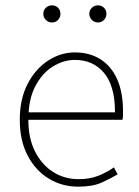

<svg xmlns="http://www.w3.org/2000/svg" viewBox="-20 -686 518 718"><path d="M272 12Q212 12 162.5 -18Q113 -48 83.5 -104Q54 -160 54 -238Q54 -316 83.5 -372.5Q113 -429 160 -459.5Q207 -490 260 -490Q315 -490 355.5 -464.5Q396 -439 418 -390Q440 -341 440 -270Q440 -263 440 -255Q440 -247 438 -238H76V-266H410Q410 -365 369 -413.5Q328 -462 260 -462Q218 -462 178 -437.5Q138 -413 112 -363.5Q86 -314 86 -238Q86 -169 111 -119.5Q136 -70 178.5 -43Q221 -16 274 -16Q315 -16 347 -28.5Q379 -41 406 -60L420 -34Q393 -18 359.5 -3Q326 12 272 12ZM346 -602Q333 -602 323.5 -611.5Q314 -621 314 -634Q314 -648 323.5 -657Q333 -666 346 -666Q360 -666 369 -657Q378 -648 378 -634Q378 -621 369 -611.5Q360 -602 346 -602ZM174 -602Q161 -602 151.5 -611.5Q142 -621 142 -634Q142 -648 151.5 -657Q161 -666 174 -666Q188 -666 197 -657Q206 -648 206 -634Q206 -621 197 -611.5Q188 -602 174 -602Z"/></svg>

Font: Assistant ExtraLight ExtraLight
Style: Regular
Weight: 250
Version: Version 3.000